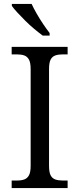

<svg xmlns="http://www.w3.org/2000/svg" viewBox="-20 -951 402 971"><path d="M39 0V-38H65Q88 -38 103 -43.5Q118 -49 126.5 -64.5Q135 -80 135 -113V-601Q135 -634 126.5 -649.5Q118 -665 103 -670.5Q88 -676 65 -676H39V-714H322V-676H297Q275 -676 259.5 -670.5Q244 -665 236 -649.5Q228 -634 228 -601V-113Q228 -80 236 -64.5Q244 -49 259.5 -43.5Q275 -38 297 -38H322V0ZM196 -771Q177 -785 153.5 -804.5Q130 -824 108 -846Q86 -868 67.5 -888Q49 -908 40 -921V-931H140Q150 -909 165.5 -882Q181 -855 198.5 -829Q216 -803 231 -784V-771Z"/></svg>

Font: Noto Serif Hentaigana EL
Style: Regular
Weight: 400
Designer: Kazuhiro Yamada
Foundry: nipponia
Version: Version 1.000